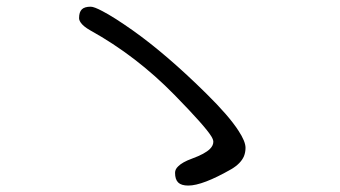

<svg xmlns="http://www.w3.org/2000/svg" viewBox="-20 -645 1040 588"><path d="M257.8 -624.5Q238.8 -624.5 230.5 -616.2Q222.2 -607.9 222.2 -589.8Q222.2 -588.4 222.4 -586.9Q222.7 -585.4 223.1 -583.7Q223.6 -582 224.6 -580.3Q225.6 -578.6 226.6 -576.7Q234.4 -564.5 256.8 -551.8Q397 -474.1 514.2 -354.5Q608.4 -258.3 627.4 -227.1Q633.3 -217.3 633.3 -210.9Q633.3 -199.2 623 -189Q607.9 -173.8 567.9 -159.2Q538.1 -148.4 525.4 -135.3Q516.1 -126.5 516.1 -115.7Q516.1 -95.7 525.6 -86.2Q535.2 -76.7 556.6 -76.7Q600.6 -76.7 688.5 -127Q717.3 -144 727.1 -166.5Q731.9 -178.7 731.9 -192.4Q731.9 -211.9 710.4 -244.6Q681.2 -290 612.3 -357.9Q490.2 -478.5 386.2 -552.2Q328.6 -592.8 293.9 -610.8Q268.1 -624.5 257.8 -624.5Z"/></svg>

Font: YuPearl-ExtraLight
Style: ExtraLight
Weight: 200
Designer: Max Yao
Foundry: Max-Everyday
Version: Version 1.011; ttfautohint (v1.8.3)